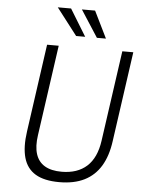

<svg xmlns="http://www.w3.org/2000/svg" viewBox="-61 -977 777 1036"><g transform="rotate(5 327.0 -459.5)"><path d="M299 10Q217.5 10 170 -18.5Q122.5 -47 106.2 -104.5Q90 -162 102.5 -248L169.5 -723H232.5L163 -232.5Q154 -171.5 167.2 -130Q180.5 -88.5 215.5 -67.8Q250.5 -47 307 -47Q392.5 -47 443.5 -93.2Q494.5 -139.5 507.5 -232.5L577 -723H636.5L567.5 -235.5Q556.5 -154.5 523.5 -100Q490.5 -45.5 435 -17.8Q379.5 10 299 10ZM321.5 -783.5 209.5 -929H281.5L370.5 -783.5ZM434 -783.5 340 -929H411.5L483 -783.5Z"/></g></svg>

Font: Public Sans Thin ExtraLight
Style: Italic
Weight: 250
Italic angle: -8°
Version: Version 2.001